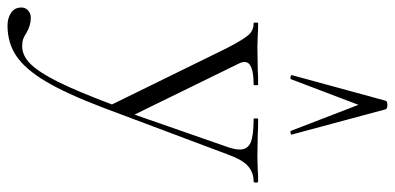

<svg xmlns="http://www.w3.org/2000/svg" viewBox="-324 -480 1051 511"><g transform="rotate(90 201.5 -224.5)"><path d="M429 -374Q405 -374 388 -359Q371 -344 357 -305L232 28Q195 125 162.5 179.5Q130 234 95 257.5Q60 281 14 281Q-6 281 -20 271.5Q-34 262 -34 244Q-34 233 -26 226Q-18 219 -7 219Q14 219 34 231Q43 237 50.5 239.5Q58 242 69 242Q94 242 116 220Q138 198 163.5 147Q189 96 224 3L74 -303Q51 -347 39 -360.5Q27 -374 8 -374Q6 -374 6 -380Q6 -386 8 -386Q29 -386 39 -385L70 -384L132 -385Q146 -386 171 -386Q173 -386 173 -380Q173 -374 171 -374Q111 -374 111 -350Q111 -343 115 -335L251 -57L336 -301Q344 -323 344 -337Q344 -358 325.5 -366Q307 -374 263 -374Q261 -374 261 -380Q261 -386 263 -386Q290 -386 304 -385L364 -384L399 -385Q408 -386 429 -386Q432 -386 432 -380Q432 -374 429 -374ZM294 -474 225 -653 157 -474Q157 -472 153 -472Q150 -472 147.5 -473.5Q145 -475 146 -476L214 -725Q215 -730 225 -730Q236 -730 237 -725L304 -476Q306 -474 300.5 -472.5Q295 -471 294 -474Z"/></g></svg>

Font: Cormorant Garamond Light
Style: Regular
Weight: 300
Designer: Christian Thalmann (Catharsis Fonts)
Version: Version 3.000